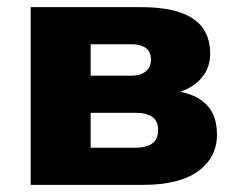

<svg xmlns="http://www.w3.org/2000/svg" viewBox="-20 -518 667 538"><path d="M66 0V-498H372Q445 -498 488 -482Q531 -466 550 -437Q569 -408 569 -368Q569 -326 542 -296.5Q515 -267 468 -256L467 -264Q511 -258 537.5 -241.5Q564 -225 576 -200Q588 -175 588 -141Q588 -77 535.5 -38.5Q483 0 381 0ZM234 -104H358Q390 -104 406.5 -116Q423 -128 423 -153Q423 -179 406.5 -190.5Q390 -202 358 -202H234ZM234 -306H349Q374 -306 388.5 -318Q403 -330 403 -351Q403 -373 388.5 -383.5Q374 -394 349 -394H234Z"/></svg>

Font: Nunito Sans 10pt Black
Style: Regular
Weight: 900
Designer: Vernon Adams
Foundry: Vernon Adams
Version: Version 3.101;gftools[0.9.27]